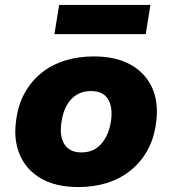

<svg xmlns="http://www.w3.org/2000/svg" viewBox="-20 -745 696 776"><path d="M297 11Q207 11 147 -23Q87 -57 60.5 -118.5Q34 -180 45 -257Q53 -321 80 -369.5Q107 -418 148.5 -451Q190 -484 243.5 -500.5Q297 -517 359 -517Q449 -517 509 -483Q569 -449 595.5 -389Q622 -329 611 -250Q603 -186 576 -137.5Q549 -89 507 -55.5Q465 -22 412 -5.5Q359 11 297 11ZM309 -129Q344 -129 368 -145Q392 -161 408 -190.5Q424 -220 429 -259Q436 -315 415.5 -346Q395 -377 347 -377Q314 -377 289 -361.5Q264 -346 248.5 -317Q233 -288 228 -248Q220 -193 241 -161Q262 -129 309 -129ZM200 -607 219 -725H588L569 -607Z"/></svg>

Font: Nunito Sans 7pt Black
Style: Italic
Weight: 900
Italic angle: -9°
Version: Version 3.101;gftools[0.9.27]